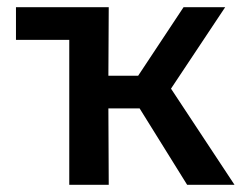

<svg xmlns="http://www.w3.org/2000/svg" viewBox="-20 -515 694 535"><path d="M24.5 -404V-495H283L282 -304H365L491.5 -495H607.5L456.5 -268L633.5 0H501.5L369 -213H282L283 0H173V-404Z"/></svg>

Font: Geologica EX
Style: Regular
Weight: 400
Designer: Sindre Bremnes, Frode Helland
Foundry: Monokrom Skriftforlag AS
Version: Version 1.010;gftools[0.9.28]